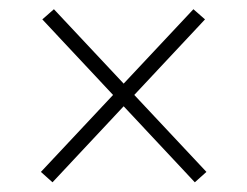

<svg xmlns="http://www.w3.org/2000/svg" viewBox="-20 -514 523 406"><path d="M94 -494.5 416.5 -150.5 392 -128.5 69.5 -473ZM91 -128.5 66.5 -150.5 389 -494.5 413.5 -473Z"/></svg>

Font: Anek Malayalam ExtraLight
Style: Regular
Weight: 250
Version: Version 1.003